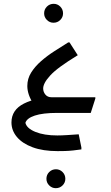

<svg xmlns="http://www.w3.org/2000/svg" viewBox="-20 -591 583 1005"><path d="M155 -47Q123 -96 123 -141Q123 -179 143 -211Q163 -243 195 -271Q227 -299 264.5 -323Q302 -347 337 -369H344L387 -302Q333 -269 297.5 -243Q262 -217 242.5 -195.5Q223 -174 214.5 -157.5Q206 -141 206 -128Q206 -110 217.5 -96Q229 -82 249 -82ZM191 0V-82H479V-75L455 0ZM282 200Q205 200 151 180Q97 160 68.5 126Q40 92 40 50Q40 -16 105.5 -49Q171 -82 279 -82V0Q204 0 162 14Q120 28 113 52Q120 81 165.5 99.5Q211 118 280 118Q303 118 333 116Q363 114 392 112L406 181V191Q386 194 363 196.5Q340 199 319 199.5Q298 200 282 200ZM260 -472Q240 -472 225.5 -486.5Q211 -501 211 -521Q211 -542 225.5 -556.5Q240 -571 261 -571Q281 -571 295.5 -556.5Q310 -542 310 -521Q310 -501 295.5 -486.5Q281 -472 260 -472ZM272 394Q252 394 237.5 379.5Q223 365 223 345Q223 324 237.5 309.5Q252 295 273 295Q293 295 307.5 309.5Q322 324 322 345Q322 365 307.5 379.5Q293 394 272 394Z"/></svg>

Font: Fustat Medium
Style: Regular
Weight: 500
Designer: Mohamed Gaber, Khaled Hosny, Laura Garcia Mut
Foundry: Kief Type Foundry, Alif Type Foundry, Hard Type Foundry
Version: Version 1.007